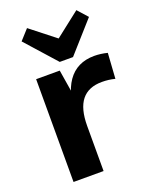

<svg xmlns="http://www.w3.org/2000/svg" viewBox="-148 -870 742 948"><g transform="rotate(-20 223.5 -396.0)"><path d="M70.4 -540H194.5L228.3 -331.1V0H70.4ZM190.9 -277.7Q190.9 -412.2 238.9 -481.1Q286.8 -550.1 379.4 -550.1Q395.9 -550.1 413.2 -547.8Q430.4 -545.6 447.5 -541.1L438.8 -407.8Q406.2 -416.3 370.7 -416.3Q299.4 -416.3 263.8 -371.8Q228.3 -327.2 228.3 -236.6ZM420.8 -739.8 278.9 -580.3H209.2L66.8 -739.8L114.4 -792.5L287.8 -656.2H199.4L373.7 -792.5Z"/></g></svg>

Font: Pathway Extreme 8pt Thin
Style: Regular
Weight: 100
Designer: Eduardo Rodriguez Tunni
Foundry: Eduardo Rodriguez Tunni
Version: Version 1.000